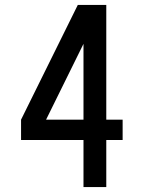

<svg xmlns="http://www.w3.org/2000/svg" viewBox="-20 -755 588 775"><path d="M317 0V-190H65V-272L294 -735H409V-272H475V-190H409V0ZM166 -272H317V-578Z"/></svg>

Font: Iosevka Semi-Condensed Medium
Style: Regular
Weight: 500
Monospace: yes
Designer: Belleve Invis
Foundry: Belleve Invis
Version: Version 27.3.5